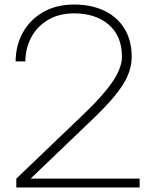

<svg xmlns="http://www.w3.org/2000/svg" viewBox="-20 -750 687 847"><path d="M561 -500Q561 -437 521.5 -375.5Q482 -314 399 -234L115 38H596V77H52V38L357 -254Q439 -333 478.5 -392.5Q518 -452 518 -500Q518 -590 460.5 -640.5Q403 -691 307 -691Q240 -691 191.5 -662Q143 -633 117.5 -584.5Q92 -536 92 -479H49Q49 -547 79.5 -604Q110 -661 168.5 -695.5Q227 -730 307 -730Q384 -730 441.5 -702Q499 -674 530 -622Q561 -570 561 -500Z"/></svg>

Font: Gmarket Sans TTF Light
Style: Regular
Weight: 300
Designer: Creative Director : Sungho Lee; Art Director : Kiwoong Choi; Project Manager : Sori Yang, Jongwook Yoon; Font Designer :
Foundry: Sandoll Inc.
Version: Version 1.000;hotconv 1.0.109;makeotfexe 2.5.65596